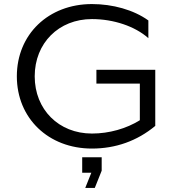

<svg xmlns="http://www.w3.org/2000/svg" viewBox="-20 -726 867 946"><path d="M385 125H430L400 200H447L481 115V49H385ZM63 -350C63 -143.5 218.4 6 433 6C549.3 6 655.8 -31.4 745 -105.7V-198.6V-382H455V-314H669V-133.6C603 -92.5 518.1 -68 433 -68C269.4 -68 151 -186.4 151 -350C151 -513.6 269.4 -632 433 -632C539.2 -632 644.8 -596.8 711 -538V-625.2C638.6 -677.5 535.1 -706 433 -706C218.4 -706 63 -556.5 63 -350Z"/></svg>

Font: Resamitz
Style: Bold
Weight: 700
Designer: gluk
Foundry: gluk
Version: Version 0.047